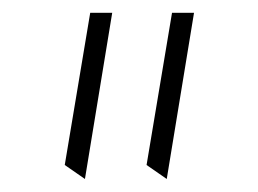

<svg xmlns="http://www.w3.org/2000/svg" viewBox="-20 -734 397 295"><path d="M236.2 -459 278.1 -714.3H244.3L205.2 -480.5ZM110.5 -459 152.4 -714.3H118.6L79.5 -480.5Z"/></svg>

Font: Pinar Light
Style: Regular
Weight: 300
Designer: Amin Abedi
Version: Version 2.00;September 9, 2021;FontCreator 13.0.0.2683 64-bi